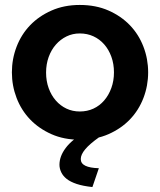

<svg xmlns="http://www.w3.org/2000/svg" viewBox="-20 -554 646 775"><path d="M302 10Q238 10 187.5 -12.5Q137 -35 101.5 -72Q66 -109 47 -158.5Q28 -208 28 -262Q28 -316 47 -365.5Q66 -415 101.5 -452Q137 -489 188 -511.5Q239 -534 302 -534Q367 -534 418 -511.5Q469 -489 504.5 -452Q540 -415 559 -365.5Q578 -316 578 -262Q578 -208 559 -158.5Q540 -109 504.5 -72Q469 -35 418 -12.5Q367 10 302 10ZM166 -261Q166 -227 176.5 -198Q187 -169 205.5 -148Q224 -127 248.5 -115.5Q273 -104 302 -104Q332 -104 357 -115.5Q382 -127 400.5 -148.5Q419 -170 429.5 -199Q440 -228 440 -262Q440 -296 429.5 -325Q419 -354 400.5 -375Q382 -396 357 -407.5Q332 -419 302 -419Q273 -419 248.5 -407Q224 -395 205.5 -374Q187 -353 176.5 -324Q166 -295 166 -261ZM220 111Q220 77 245 43.5Q270 10 322 -20H364L380 0Q342 27 324 48.5Q306 70 306 88Q306 106 324.5 115Q343 124 379 125L353 201Q315 197 289.5 188.5Q264 180 249 168Q234 156 227 141Q220 126 220 111Z"/></svg>

Font: Rising Sun
Style: Bold
Weight: 700
Designer: Matt McInerney, Pablo Impallari, Rodrigo Fuenzalida (Raleway font), Stephen Hutchings (Greek), Cristiano Sobral (main ch
Foundry: The Rising Sun Project Authors
Version: Version 4.327; ttfautohint (v1.8.4.7-5d5b-dirty)